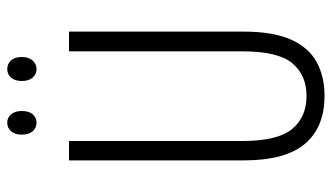

<svg xmlns="http://www.w3.org/2000/svg" viewBox="-218 -712 939 544"><g transform="rotate(-90 252.0 -439.5)"><path d="M435 -221Q435 -136 412.5 -85.5Q390 -35 349 -12.5Q308 10 253 10Q164 10 117 -45.5Q70 -101 70 -220V-714H125V-222Q125 -124 158.5 -82.5Q192 -41 253 -41Q311 -41 345 -81Q379 -121 379 -222V-714H435ZM143 -848Q143 -867 152.5 -878Q162 -889 177 -889Q191 -889 200.5 -878Q210 -867 210 -848Q210 -827 200.5 -816.5Q191 -806 177 -806Q162 -806 152.5 -817Q143 -828 143 -848ZM295 -848Q295 -867 304.5 -878Q314 -889 329 -889Q343 -889 353 -878.5Q363 -868 363 -848Q363 -828 353 -817Q343 -806 329 -806Q314 -806 304.5 -817Q295 -828 295 -848Z"/></g></svg>

Font: Noto Sans Telugu ExtraCondensed Light
Style: Regular
Weight: 300
Width: 2
Designer: Jelle Bosma - Monotype Design Team
Foundry: Monotype Imaging Inc.
Version: Version 2.005; ttfautohint (v1.8.4.7-5d5b)